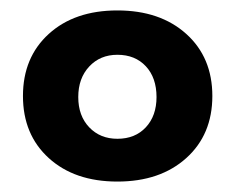

<svg xmlns="http://www.w3.org/2000/svg" viewBox="-20 -803 451 368"><path d="M73.5 -738Q123 -783 205 -783Q287 -783 337 -738Q387 -693 387 -619Q387 -545 337 -500Q287 -455 205 -455Q123 -455 73.5 -500Q24 -545 24 -619Q24 -693 73.5 -738ZM205 -698Q172 -698 151 -675.5Q130 -653 130 -617Q130 -581 151 -559Q172 -537 205 -537Q239 -537 259.5 -559Q280 -581 280 -617Q280 -654 259.5 -676Q239 -698 205 -698Z"/></svg>

Font: Montserrat-Arabic SemiBold
Style: Regular
Weight: 600
Designer: Mohamed Gaber
Foundry: Kief Type Foundry
Version: Version 5.008;PS 005.008;hotconv 1.0.88;makeotf.lib2.5.64775